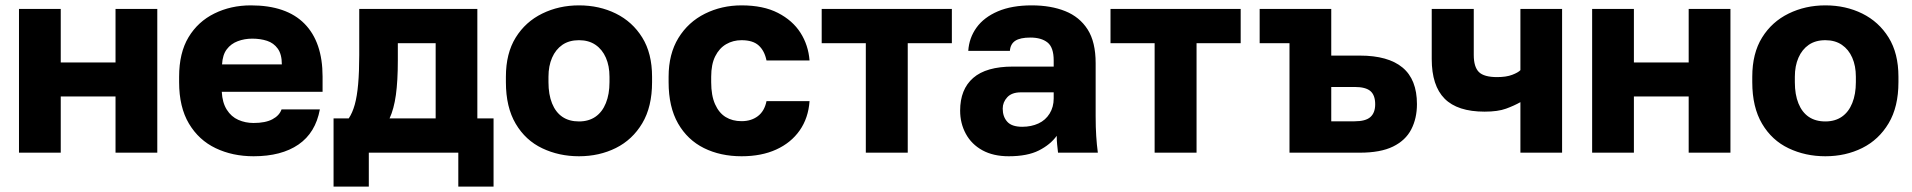

<svg xmlns="http://www.w3.org/2000/svg" viewBox="-20 -563 7051 708"><path d="M50 0V-530H204V-332.7H406V-530H560V0H406V-207.3H204V0Z M915 13.2Q837.5 13.2 775.2 -16.6Q713 -46.3 676.7 -107.2Q640.5 -168 640.5 -260V-280Q640.5 -368 675.2 -425.7Q710 -483.5 770.7 -513.3Q831.3 -543.2 905 -543.2Q1036.3 -543.2 1102.9 -475.5Q1169.5 -407.8 1169.5 -280.5V-224.5H797.8Q799.8 -184.5 816.3 -158.5Q832.7 -132.5 858.8 -121Q884.8 -109.5 915 -109.5Q958.8 -109.5 984.5 -123.2Q1010.2 -136.8 1018.2 -159.5H1159.5Q1143.5 -73.3 1080.7 -30.1Q1017.8 13.2 915 13.2ZM910 -420.5Q881.7 -420.5 856.7 -411.1Q831.7 -401.7 816.3 -381.3Q800.8 -361 798.8 -325.5H1019.3Q1019.3 -363 1004.2 -383.7Q989.2 -404.5 964.7 -412.5Q940.2 -420.5 910 -420.5Z M1210 125V-126.3H1265.9Q1279.7 -146.8 1288.2 -177.3Q1296.7 -207.8 1300.7 -253.2Q1304.7 -298.5 1304.7 -360V-530H1740.2V-126.3H1800V125H1670V0H1340V125ZM1416.5 -126.3H1586.5V-403.7H1447V-340.2Q1447 -264.5 1439.8 -212.7Q1432.5 -160.8 1416.5 -126.3Z M2115 13.2Q2041.3 13.2 1979.6 -16.2Q1917.8 -45.5 1881.7 -106.6Q1845.5 -167.7 1845.5 -260V-280Q1845.5 -366.3 1881.7 -424.6Q1917.8 -482.8 1979.6 -513Q2041.3 -543.2 2115 -543.2Q2190 -543.2 2251.1 -513Q2312.2 -482.8 2348.3 -424.6Q2384.5 -366.3 2384.5 -280V-260Q2384.5 -169 2348.3 -108.4Q2312.2 -47.8 2251.1 -17.3Q2190 13.2 2115 13.2ZM2115 -115.2Q2150.8 -115.2 2175.9 -132.6Q2201 -150 2214.2 -182.9Q2227.5 -215.8 2227.5 -260V-280Q2227.5 -319.8 2214.2 -350.2Q2201 -380.5 2175.9 -397.7Q2150.8 -414.8 2115 -414.8Q2078.7 -414.8 2053.8 -397.7Q2029 -380.5 2015.8 -350.2Q2002.5 -319.8 2002.5 -280V-260Q2002.5 -214.2 2015.8 -181.6Q2029 -149 2053.8 -132.1Q2078.7 -115.2 2115 -115.2Z M2714.5 13.2Q2636.7 13.2 2575.9 -16.9Q2515.2 -47 2480.3 -107.8Q2445.5 -168.7 2445.5 -260V-280Q2445.5 -364 2481.7 -423Q2518 -482 2579.7 -512.6Q2641.3 -543.2 2714.5 -543.2Q2794.7 -543.2 2848.7 -515.4Q2902.7 -487.7 2931.8 -442.1Q2960.8 -396.5 2965.2 -340H2806.5Q2799.2 -375.8 2777.7 -395.3Q2756.3 -414.8 2714.5 -414.8Q2683.2 -414.8 2657.8 -400.1Q2632.3 -385.3 2617.4 -355.5Q2602.5 -325.7 2602.5 -280V-260Q2602.5 -210.8 2616.8 -178.8Q2631 -146.7 2655.9 -131.4Q2680.8 -116.2 2714.5 -116.2Q2750.2 -116.2 2774.6 -134.7Q2799 -153.2 2806.5 -190H2965.2Q2960.8 -127.7 2928.8 -82Q2896.7 -36.3 2842.3 -11.6Q2788 13.2 2714.5 13.2Z M3172.7 0V-403.7H3010V-530H3490V-403.7H3327.3V0Z M3699.7 13.2Q3642.8 13.2 3602.7 -8.8Q3562.5 -30.8 3541.5 -69.6Q3520.5 -108.3 3520.5 -155Q3520.5 -233.7 3568.6 -275.6Q3616.7 -317.5 3715 -317.5H3865.5V-340Q3865.5 -388.3 3842.7 -406.4Q3819.8 -424.5 3779.5 -424.5Q3741.8 -424.5 3723.8 -412.6Q3705.8 -400.7 3704 -375.5H3550.5Q3553.5 -423 3580.8 -461.1Q3608.2 -499.2 3659.6 -521.2Q3711 -543.2 3784.5 -543.2Q3855.2 -543.2 3908.1 -521.9Q3961 -500.7 3990.6 -454.5Q4020.2 -408.3 4020.2 -330V-135Q4020.2 -93 4022.3 -61.5Q4024.3 -30 4028.3 0H3881.5Q3879.8 -17.3 3878.2 -30.4Q3876.7 -43.5 3876.7 -62.2Q3853.3 -29.7 3810.9 -8.2Q3768.5 13.2 3699.7 13.2ZM3749.5 -95.5Q3782.8 -95.5 3809.2 -107.7Q3835.5 -119.8 3850.5 -144.2Q3865.5 -168.5 3865.5 -200V-222.5H3744.5Q3711 -222.5 3694.3 -204.4Q3677.5 -186.3 3677.5 -162.5Q3677.5 -132.8 3694.2 -114.2Q3710.8 -95.5 3749.5 -95.5Z M4237.7 0V-403.7H4075V-530H4555V-403.7H4392.3V0Z M4735 0V-403.7H4625V-530H4889V-358H4994.5Q5098.8 -358 5151.9 -313.9Q5205 -269.8 5205 -179Q5205 -126.6 5184 -85.9Q5163 -45.2 5116.8 -22.6Q5070.7 0 4994.5 0ZM4889 -115.7H4975Q5015.7 -115.7 5033.3 -131.4Q5051 -147.1 5051 -178.5Q5051 -211.9 5033.5 -227.1Q5016 -242.3 4975 -242.3H4889Z M5586.5 0V-186.3Q5563.5 -173.3 5533.5 -162.3Q5503.5 -151.3 5454.5 -151.3Q5354.5 -151.3 5307 -199.2Q5259.5 -247 5259.5 -345.5V-530H5414.5V-360.5Q5414.5 -316.2 5433.4 -297.4Q5452.3 -278.7 5500.5 -278.7Q5534.3 -278.7 5556.2 -287.1Q5578.2 -295.5 5586.5 -304.3V-530H5740.2V0Z M5851 0V-530H6005V-332.7H6207V-530H6361V0H6207V-207.3H6005V0Z M6711 13.2Q6637.3 13.2 6575.6 -16.2Q6513.8 -45.5 6477.7 -106.6Q6441.5 -167.7 6441.5 -260V-280Q6441.5 -366.3 6477.7 -424.6Q6513.8 -482.8 6575.6 -513Q6637.3 -543.2 6711 -543.2Q6786 -543.2 6847.1 -513Q6908.2 -482.8 6944.3 -424.6Q6980.5 -366.3 6980.5 -280V-260Q6980.5 -169 6944.3 -108.4Q6908.2 -47.8 6847.1 -17.3Q6786 13.2 6711 13.2ZM6711 -115.2Q6746.8 -115.2 6771.9 -132.6Q6797 -150 6810.2 -182.9Q6823.5 -215.8 6823.5 -260V-280Q6823.5 -319.8 6810.2 -350.2Q6797 -380.5 6771.9 -397.7Q6746.8 -414.8 6711 -414.8Q6674.7 -414.8 6649.8 -397.7Q6625 -380.5 6611.8 -350.2Q6598.5 -319.8 6598.5 -280V-260Q6598.5 -214.2 6611.8 -181.6Q6625 -149 6649.8 -132.1Q6674.7 -115.2 6711 -115.2Z"/></svg>

Font: Golos Text
Style: Regular
Weight: 400
Designer: A.Korolkova, Vitaly Kuzmin
Foundry: ParaType Ltd
Version: Version 2.004